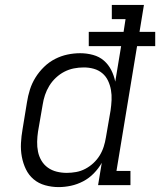

<svg xmlns="http://www.w3.org/2000/svg" viewBox="-20 -755 653 783"><path d="M219 8Q191 8 164 0.5Q137 -7 117 -24Q97 -41 85.5 -65Q74 -89 69 -116Q64 -143 65.5 -171.5Q67 -200 72 -228L90 -338Q94 -364 102 -389.5Q110 -415 124.5 -438.5Q139 -462 159.5 -482Q180 -502 204.5 -514.5Q229 -527 255 -532.5Q281 -538 307 -538Q334 -538 359.5 -531Q385 -524 403.5 -508Q422 -492 433.5 -469.5Q445 -447 450 -422L474 -567H342V-625H484L492 -677H436V-735H567L549 -625H613V-567H539L455 -58H512V0H380L395 -91Q382 -68 362.5 -48Q343 -28 319 -15.5Q295 -3 269.5 2.5Q244 8 219 8ZM252 -50Q252 -50 252 -50Q252 -50 252 -50Q271 -50 290.5 -53.5Q310 -57 328 -66.5Q346 -76 361 -90Q376 -104 386.5 -121Q397 -138 403 -157Q409 -176 412 -195L431 -305Q434 -326 435 -347Q436 -368 432.5 -388Q429 -408 420.5 -426Q412 -444 397 -456.5Q382 -469 362.5 -474.5Q343 -480 322 -480Q301 -480 281 -476Q261 -472 242.5 -462.5Q224 -453 208 -438Q192 -423 181 -405Q170 -387 163.5 -367.5Q157 -348 154 -328L135 -218Q132 -198 131.5 -177Q131 -156 135 -136.5Q139 -117 149 -100Q159 -83 175 -71.5Q191 -60 211 -55Q231 -50 252 -50Z"/></svg>

Font: Iosevka Curly Slab LtExObl
Style: Regular
Weight: 300
Width: 7
Italic angle: -9°
Monospace: yes
Designer: Belleve Invis
Foundry: Belleve Invis
Version: Version 11.1.0; ttfautohint (v1.8.3)